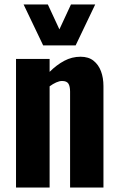

<svg xmlns="http://www.w3.org/2000/svg" viewBox="-20 -843 533 863"><path d="M52 0V-578H203V-520Q234 -551 268.5 -569.5Q303 -588 342 -588Q378 -588 400.5 -570Q423 -552 434 -522.5Q445 -493 445 -456V0H295V-431Q295 -455 287.5 -467Q280 -479 259 -479Q247 -479 232.5 -472.5Q218 -466 203 -455V0ZM174 -639 86 -823H195L247 -711L299 -823H408L320 -639Z"/></svg>

Font: Oswald SemiBold
Style: Regular
Weight: 600
Designer: Vernon Adams
Foundry: Vernon Adams
Version: Version 4.103;gftools[0.9.33.dev8+g029e19f]